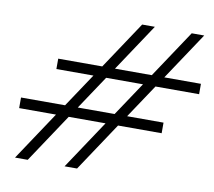

<svg xmlns="http://www.w3.org/2000/svg" viewBox="-79 -803 996 893"><g transform="rotate(10 419.5 -356.0)"><path d="M756 -712 607 -488H433L582 -712H522L373 -488H165V-439H340L234 -280H26V-230H200L47 0H107L260 -230H434L281 0H340L493 -230H699V-280H527L633 -439H839V-488H666L815 -712ZM294 -280 400 -439H574L468 -280Z"/></g></svg>

Font: Nyght Serif Bold Italic
Style: Regular
Weight: 700
Italic angle: -16°
Designer: Maksym Kobuzan
Version: Version 0.410;Glyphs 3.1.2 (3151)